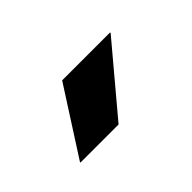

<svg xmlns="http://www.w3.org/2000/svg" viewBox="-31 -808 385 385"><g transform="rotate(-45 161.5 -615.0)"><path d="M136 -685.5H272V-684L153.5 -543H45.5V-544.5Z"/></g></svg>

Font: Anek Latin SemiBold
Style: Regular
Weight: 600
Designer: Yesha Goshar
Foundry: Ek Type
Version: Version 1.003